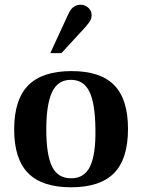

<svg xmlns="http://www.w3.org/2000/svg" viewBox="-20 -782 601 813"><path d="M281 11Q158 11 99 -49Q40 -109 40 -234Q40 -360 99.5 -420.5Q159 -481 283 -481Q405 -481 463.5 -421.5Q522 -362 522 -236Q522 -109 463 -49Q404 11 281 11ZM281 -27Q338 -27 362 -78.5Q386 -130 384 -236Q383 -344 358.5 -394Q334 -444 280 -444Q225 -444 200.5 -392Q176 -340 176 -234Q176 -126 200.5 -76.5Q225 -27 281 -27ZM193 -557 271 -726Q281 -746 293.5 -754Q306 -762 321 -762Q340 -762 354 -749Q368 -736 368 -718Q368 -708 364 -698.5Q360 -689 344 -670L240 -557Z"/></svg>

Font: Frank Ruhl Libre SemiBold
Style: Regular
Weight: 600
Designer: Yanek Iontef
Foundry: Fontef
Version: Version 6.003;gftools[0.9.30]